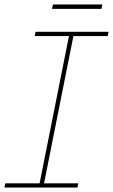

<svg xmlns="http://www.w3.org/2000/svg" viewBox="-25 -843 508 863"><path d="M305 -681 173 -19H327L323 0H-5L-1 -19H153L285 -681H131L135 -700H463L459 -681ZM213 -823H435L431 -803H209Z"/></svg>

Font: Montserrat Alternates Thin
Style: Italic
Weight: 250
Italic angle: -11.3°
Designer: Julieta Ulanovsky
Foundry: Julieta Ulanovsky
Version: Version 7.200